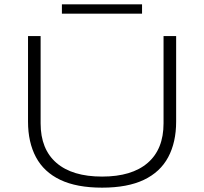

<svg xmlns="http://www.w3.org/2000/svg" viewBox="-20 -852 940 884"><path d="M450 12Q333 12 257.5 -24Q182 -60 145.5 -128.5Q109 -197 109 -292V-686H167V-284Q167 -165 240 -102Q313 -39 450 -39Q587 -39 660 -102Q733 -165 733 -284V-686H791V-292Q791 -197 754.5 -128.5Q718 -60 642.5 -24Q567 12 450 12ZM265 -789V-832H634V-789Z"/></svg>

Font: Archivo Expanded Thin
Style: Regular
Weight: 250
Width: 7
Designer: Hector Gatti
Foundry: Omnibus-Type
Version: Version 2.001